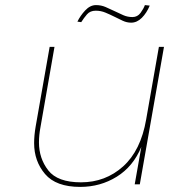

<svg xmlns="http://www.w3.org/2000/svg" viewBox="-20 -724 664 754"><path d="M624 -540 529 0H509L535 -147Q503 -70 438.5 -30Q374 10 295 10Q200 10 157 -40.5Q114 -91 114 -162Q114 -192 120 -227L175 -540H194L139 -225Q133 -193 133 -165Q133 -102 169.5 -55Q206 -8 298 -8Q394 -8 463.5 -70.5Q533 -133 554 -255L604 -540ZM284 -639Q295 -662 314.5 -683Q334 -704 357 -704Q377 -704 394.5 -696.5Q412 -689 429.5 -680.5Q447 -672 464 -664.5Q481 -657 500 -657Q520 -657 532 -673.5Q544 -690 549 -704L568 -702Q556 -673 537 -654Q518 -635 495 -635Q478 -635 462 -642.5Q446 -650 429 -658.5Q412 -667 394 -674.5Q376 -682 356 -682Q334 -682 321.5 -667.5Q309 -653 299 -637Z"/></svg>

Font: Fz Poppins Thin
Style: Italic
Weight: 100
Italic angle: -10°
Designer: Ninad Kale (Devanagari), Jonny Pinhorn (Latin)
Foundry: Indian Type Foundry
Version: Vit hóa bi Vntype.Com & FontZin.Com